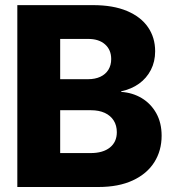

<svg xmlns="http://www.w3.org/2000/svg" viewBox="-20 -748 691 768"><path d="M49.3 0V-727.5H351.6Q432.6 -727.5 488 -704.1Q543.5 -680.7 572 -639.2Q600.6 -597.7 600.6 -543Q600.6 -501.5 583.5 -468.3Q566.4 -435.1 536.1 -413.3Q505.9 -391.6 464.8 -382.8V-380.4Q510.3 -377.4 546.9 -355.5Q583.5 -333.5 605 -295.2Q626.5 -256.8 626.5 -205.1Q626.5 -145.5 597.2 -99.1Q567.9 -52.7 511.2 -26.4Q454.6 0 373.5 0ZM220.7 -135.7H342.3Q392.1 -135.7 419.7 -158Q447.3 -180.2 447.3 -219.2Q447.3 -246.1 434.8 -265.9Q422.4 -285.6 399.2 -296.4Q376 -307.1 343.8 -307.1H220.7ZM220.7 -431.2H332Q360.4 -431.2 381.3 -440.9Q402.3 -450.7 413.6 -469Q424.8 -487.3 424.8 -511.7Q424.8 -548.8 400.1 -570.6Q375.5 -592.3 333 -592.3H220.7Z"/></svg>

Font: Inter 28pt ExtraBold
Style: Regular
Weight: 800
Designer: Rasmus Andersson
Foundry: rsms
Version: Version 4.001;git-66647c0bb